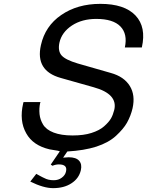

<svg xmlns="http://www.w3.org/2000/svg" viewBox="-20 -761 762 995"><path d="M356 -59Q414 -59 454 -72Q495 -85 519 -106Q544 -128 555 -147Q565 -164 572 -191Q592 -274 465 -309L295 -357Q162 -394 192 -527Q214 -626 297 -683Q381 -741 500 -741Q625 -741 682 -681Q739 -621 715 -515H627Q642 -585 604 -624Q566 -663 479 -663Q405 -663 353 -629Q300 -594 288 -540Q279 -497 299 -474Q319 -451 383 -432L554 -383Q623 -364 653 -315Q682 -268 667 -200Q658 -161 638 -125Q620 -93 581 -57Q543 -22 479 -1Q416 19 329 24L307 56Q327 54 336 54Q374 54 390 72Q406 90 399 121Q389 164 350 189Q312 214 255 214Q206 214 137 180L168 140Q170 141 188 151Q193 154 200.5 157.5Q208 161 210 162Q219 167 231 170Q244 173 258 173Q283 173 300 160Q318 147 322 128Q331 91 285 91Q269 91 252 98L243 92L290 23Q281 20 279 20L237 13Q151 -7 116 -70Q79 -135 100 -225L102 -232H190L188 -227Q182 -200 185 -169Q188 -141 203 -116Q219 -89 258 -74Q297 -59 356 -59Z"/></svg>

Font: Miedinger
Style: Italic
Weight: 400
Italic angle: -13°
Version: Version 001.000